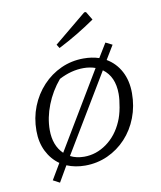

<svg xmlns="http://www.w3.org/2000/svg" viewBox="-90 -829 816 971"><g transform="rotate(-10 318.0 -343.5)"><path d="M280 7Q229 7 186 -11L139 70L105 52L153 -29Q113 -57 90 -103Q67 -149 67 -209Q67 -275 90 -333Q113 -391 154 -435Q195 -479 249 -503.5Q303 -528 365 -528Q408 -528 444 -516L488 -588L522 -571L479 -500Q525 -473 550.5 -425Q576 -377 576 -313Q576 -246 553.5 -187.5Q531 -129 490.5 -85.5Q450 -42 396 -17.5Q342 7 280 7ZM134 -201Q134 -121 181 -76L417 -470Q389 -480 356 -480Q293 -480 230 -447Q185 -394 159.5 -329Q134 -264 134 -201ZM283 -38Q345 -38 398.5 -76.5Q452 -115 481 -182Q494 -211 501.5 -251.5Q509 -292 509 -321Q509 -410 451 -452L212 -54Q243 -38 283 -38ZM255 -601 243 -620 409 -757H418L444 -714Q399 -683 352.5 -655Q306 -627 255 -601Z"/></g></svg>

Font: Piazzolla SC Light
Style: Italic
Weight: 300
Italic angle: -11.3°
Designer: Juan Pablo del Peral
Foundry: Huerta Tipografica
Version: Version 1.330